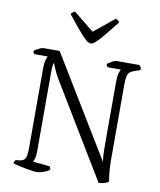

<svg xmlns="http://www.w3.org/2000/svg" viewBox="-99 -1019 912 1097"><g transform="rotate(10 356.5 -470.5)"><path d="M187 0Q180 0 162.5 -2.5Q145 -5 123.5 -9Q102 -13 82 -17.5Q62 -22 51 -26Q51 -33 54 -38Q57 -43 59 -46L83 -49Q100 -51 108.5 -59.5Q117 -68 120 -85.5Q123 -103 123 -131V-587Q123 -618 128 -637Q133 -656 138 -661H60Q59 -663 56 -666.5Q53 -670 52 -678Q56 -683 66.5 -689Q77 -695 88 -699.5Q99 -704 104 -704H199L553 -122Q550 -137 548.5 -161.5Q547 -186 547 -222V-586Q547 -618 552.5 -636.5Q558 -655 562 -660H485Q482 -664 480 -666.5Q478 -669 477 -677Q481 -682 491 -688Q501 -694 512 -699Q523 -704 528 -704H662Q667 -699 670 -693.5Q673 -688 674 -677L636 -664Q619 -658 610.5 -648.5Q602 -639 599 -621.5Q596 -604 596 -574V-142Q596 -102 599.5 -68.5Q603 -35 606 -18Q599 -12 588.5 -8Q578 -4 567.5 -2.5Q557 -1 549 0L220 -544Q198 -582 189.5 -604.5Q181 -627 180 -629H177Q175 -622 173.5 -608Q172 -594 172 -570V-113Q172 -91 167.5 -75.5Q163 -60 159 -55L257 -45Q259 -43 261 -38.5Q263 -34 263 -26Q253 -18 239 -12Q225 -6 211 -3Q197 0 187 0ZM365 -777Q353 -777 336 -792Q319 -807 292 -839Q265 -871 224 -922Q226 -926 231.5 -931.5Q237 -937 246 -941L365 -845L483 -941Q493 -937 498.5 -932Q504 -927 505 -923Q463 -870 436 -837.5Q409 -805 393 -791Q377 -777 365 -777Z"/></g></svg>

Font: Texturina 12pt Thin
Style: Regular
Weight: 250
Designer: Guillermo Torres Carreño
Foundry: Omnibus-Type
Version: Version 1.002